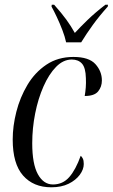

<svg xmlns="http://www.w3.org/2000/svg" viewBox="-20 -786 479 816"><path d="M198 10Q122 10 78 -40Q34 -90 34 -193Q34 -250 49.5 -311Q65 -372 96.5 -425Q128 -478 177 -511Q226 -544 292 -544Q358 -544 385.5 -513.5Q413 -483 413 -444Q413 -417 397 -397.5Q381 -378 340 -378Q343 -395 344.5 -414Q346 -433 345 -454Q344 -498 328.5 -515.5Q313 -533 285 -533Q249 -533 218.5 -502Q188 -471 165 -419Q142 -367 129.5 -304Q117 -241 117 -177Q117 -89 141 -45.5Q165 -2 205 -2Q247 -2 274.5 -33.5Q302 -65 323 -124Q328 -120 332 -112Q336 -104 336 -89Q336 -66 319 -43Q302 -20 271.5 -5Q241 10 198 10ZM261 -606Q256 -630 245 -658.5Q234 -687 221.5 -713.5Q209 -740 199 -758L200 -766H210Q242 -730 262 -702.5Q282 -675 298 -646Q321 -671 352.5 -701.5Q384 -732 428 -766H439L438 -758Q402 -718 374.5 -680Q347 -642 325 -606Z"/></svg>

Font: Noto Serif Display ExtraCondensed
Style: Italic
Weight: 400
Width: 2
Italic angle: -12°
Designer: Monotype Design Team
Foundry: Monotype Imaging Inc.
Version: Version 2.009